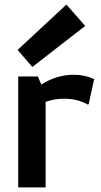

<svg xmlns="http://www.w3.org/2000/svg" viewBox="-20 -811 439 831"><path d="M56.2 0ZM58.8 -480V0H177.5V-370Q215 -383.8 256.2 -383.8Q316.2 -383.8 358.8 -358.8L363.8 -360L387.5 -468.8Q346.2 -487.5 300 -487.5Q225 -487.5 158.8 -445L143.8 -480ZM120 -521.2 348.8 -698.8 267.5 -791.2 56.2 -595Z"/></svg>

Font: Cambay
Style: Bold
Weight: 700
Designer: Pooja Saxena
Foundry: Pooja Saxena
Version: Version 1.096;PS 001.096;hotconv 1.0.70;makeotf.lib2.5.58329